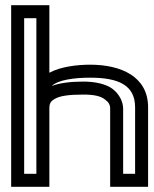

<svg xmlns="http://www.w3.org/2000/svg" viewBox="-20 -694 592 739"><path d="M327 -445C279 -445 214 -438 170 -414V-649V-674H145H48H23V-649V0V25H48H145H170V0V-275C170 -296 174 -304 192 -314C211 -325 245 -330 301 -330C342 -330 367 -324 383 -312C399 -300 404 -291 404 -275V0V25H429H525H550V0V-281C550 -400 445 -445 327 -445ZM120 -275V-226V-25H73V-624H120V-351V-275ZM327 -395C435 -395 500 -367 500 -281V-25H454V-275C454 -304 438 -333 413 -352C389 -370 348 -380 301 -380C249 -380 207 -374 179 -363C204 -387 267 -395 327 -395Z"/></svg>

Font: Gamestation DisplayOutline
Style: Regular
Weight: 400
Designer: Jonas Hecksher
Foundry: Jonas Hecksher, Playtypeª, e-types AS
Version: Version 1.003